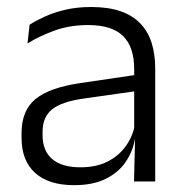

<svg xmlns="http://www.w3.org/2000/svg" viewBox="-20 -518 526 548"><path d="M362.5 0 365.5 -121.5 363 -131V-288.5V-321Q363 -384 331.2 -415.2Q299.5 -446.5 231.5 -446.5Q178.5 -446.5 135 -430.5Q91.5 -414.5 58.5 -394L64.5 -447.5Q82.5 -459 108 -470.8Q133.5 -482.5 166.8 -490.2Q200 -498 240 -498Q289 -498 323.8 -486Q358.5 -474 380.5 -451Q402.5 -428 412.8 -395.5Q423 -363 423 -322.5V0ZM191.5 10.5Q119 10.5 80.2 -24.5Q41.5 -59.5 41.5 -125V-138Q41.5 -202.5 81.2 -235.2Q121 -268 210 -281L373 -305L376 -259L217.5 -236.5Q155.5 -227.5 128.5 -205.8Q101.5 -184 101.5 -141.5V-132.5Q101.5 -87.5 129 -64Q156.5 -40.5 209.5 -40.5Q255 -40.5 287.2 -57Q319.5 -73.5 339.2 -101.2Q359 -129 365.5 -163.5L377.5 -120.5H365Q359 -86 338.8 -56Q318.5 -26 282.2 -7.8Q246 10.5 191.5 10.5Z"/></svg>

Font: Anek Telugu Medium Light
Style: Regular
Weight: 300
Version: Version 1.003